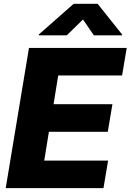

<svg xmlns="http://www.w3.org/2000/svg" viewBox="-20 -976 677 996"><path d="M326.3 -792.6 410.5 -875 467 -792.6H612.6L613.3 -797.2L486.5 -956.3H362.2L181.5 -797.2L180.8 -792.6ZM9.6 0H516.7L540.8 -142.8H209.5L233.7 -292.3H539.1L563.2 -435.4H257.8L282 -584.5H613.3L637.4 -727.3H130.3Z"/></svg>

Font: TID UI Extra Bold
Style: Italic
Weight: 800
Italic angle: -9.39999°
Designer: The TID Project Authors
Foundry: Bakken & Bæck
Version: Version 1.001;hotconv 1.0.109;makeotfexe 2.5.65596